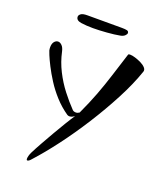

<svg xmlns="http://www.w3.org/2000/svg" viewBox="-156 -767 881 1058"><g transform="rotate(20 284.0 -237.5)"><path d="M133 195Q128 195 128 185Q128 178 131 167.5Q134 157 139 147Q153 119 174 81.5Q195 44 217.5 5Q240 -34 261 -68.5Q282 -103 297 -125Q288 -118 280.5 -115.5Q273 -113 267 -113Q260 -113 254 -117Q212 -146 178 -183.5Q144 -221 118.5 -261Q93 -301 75.5 -335.5Q58 -370 49 -392Q40 -414 40 -416Q39 -421 38.5 -425.5Q38 -430 38 -434Q38 -456 47.5 -467.5Q57 -479 70 -479Q81 -479 92 -468Q103 -457 108 -434Q120 -378 146 -326.5Q172 -275 206 -231Q240 -187 274 -152Q281 -145 294 -145Q304 -145 314 -152Q347 -223 370 -284Q393 -345 412.5 -407Q432 -469 455 -541Q455 -547 467 -547Q479 -547 497 -541.5Q515 -536 532.5 -527.5Q550 -519 560.5 -507.5Q571 -496 567 -484Q539 -402 491 -310.5Q443 -219 385.5 -128.5Q328 -38 268 41.5Q208 121 155 179Q142 195 133 195ZM223 -614Q185 -614 154 -618.5Q123 -623 123 -645Q123 -654 133.5 -662Q144 -670 171 -670H374Q392 -670 403 -667.5Q414 -665 414 -654Q414 -647 405 -638.5Q396 -630 380 -627Q349 -621 303.5 -617.5Q258 -614 223 -614Z"/></g></svg>

Font: Grechen Fuemen
Style: Regular
Weight: 400
Designer: Robert E. Leuschke
Foundry: Robert E. Leuschke
Version: Version 1.010; ttfautohint (v1.8.3)